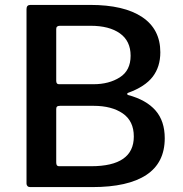

<svg xmlns="http://www.w3.org/2000/svg" viewBox="-20 -762 747 782"><path d="M88 -14V-725Q88 -742 104 -742H347Q485 -742 559 -692.5Q633 -643 633 -549Q633 -490 602 -449.5Q571 -409 502 -384Q498 -383 498 -379.5Q498 -376 502 -375Q576 -355 613.5 -312Q651 -269 651 -199Q651 -99 576 -49.5Q501 0 356 0H103Q96 0 92 -4Q88 -8 88 -14ZM361 -419Q424 -419 468 -447Q512 -475 512 -535Q512 -595 468.5 -626Q425 -657 349 -657H224Q209 -657 209 -644V-433Q209 -419 220 -419ZM351 -85Q525 -85 525 -206Q525 -269 480 -300Q435 -331 361 -331H225Q216 -331 212.5 -328Q209 -325 209 -318V-100Q209 -85 220 -85Z"/></svg>

Font: Libre Franklin Medium
Style: Regular
Weight: 500
Designer: Pablo Impallari, Rodrigo Fuenzalida
Foundry: Impallari Type
Version: Version 1.002; ttfautohint (v1.5)